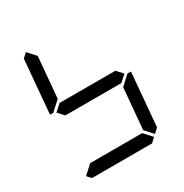

<svg xmlns="http://www.w3.org/2000/svg" viewBox="-211 -1122 1239 1290"><g transform="rotate(-30 408.0 -477.5)"><path d="M131 -515 127 -510H100L136 -924L170 -955L226 -893L198 -576ZM671 -499 620 -453V-454H188V-453L144 -500L196 -547V-546H628ZM684 -485 689 -489H716L680 -76L646 -45L590 -107L618 -424ZM631 -31 597 0H132L103 -31L171 -93H574Z"/></g></svg>

Font: DSEG7 Classic
Style: Italic
Weight: 400
Italic angle: -5°
Designer: Keshikan(Twitter:@keshinomi_88pro)
Version: Version 0.46